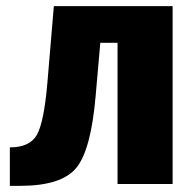

<svg xmlns="http://www.w3.org/2000/svg" viewBox="-20 -598 631 624"><path d="M12 6V-119Q77 -119 100 -160Q123 -201 134 -329L155 -578H541V0H362V-459H306L291 -288Q276 -111 228 -52.5Q180 6 45 6Z"/></svg>

Font: Oswald Heavy
Style: Regular
Weight: 400
Designer: Vernon Adams
Foundry: Vernon Adams
Version: Version 4.101